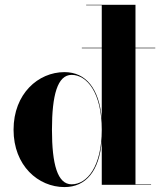

<svg xmlns="http://www.w3.org/2000/svg" viewBox="-20 -770 670 800"><path d="M609.5 -2H544.5V-569H627V-571H544.5V-750H339V-748H404V-571H321V-569H404V-277C393 -399.5 339 -469.5 248.5 -469.5C139.5 -469.5 36.5 -379.5 36.5 -229.5C36.5 -79.5 139.5 9.5 248.5 9.5C339.5 9.5 393.5 -59.5 404 -181.5V0H609.5ZM404 -229.5C404 -75.5 342.5 -2 278.5 -2C219.5 -2 196.5 -85.5 196.5 -229.5C196.5 -373.5 219.5 -458 278.5 -458C342.5 -458 404 -383.5 404 -229.5Z"/></svg>

Font: Bodoni* 96pt
Style: Bold
Weight: 700
Version: Version 2.3